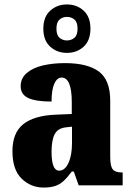

<svg xmlns="http://www.w3.org/2000/svg" viewBox="-20 -834 594 864"><path d="M176 10Q119 10 77.5 -30Q36 -70 36 -154Q36 -236 84.5 -275Q133 -314 231 -318L303 -321V-374Q303 -485 257 -485Q237 -485 224.5 -457.5Q212 -430 212 -377Q141 -377 107 -393Q73 -409 73 -446Q73 -482 100.5 -505.5Q128 -529 173 -539.5Q218 -550 272 -550Q374 -550 425 -512Q476 -474 476 -381V-128Q476 -87 487 -72.5Q498 -58 528 -58H532V0H334L312 -62H303Q283 -35 266 -19.5Q249 -4 228 3Q207 10 176 10ZM246 -66Q272 -66 288 -100.5Q304 -135 304 -191V-264L277 -261Q240 -257 226 -230Q212 -203 212 -151Q212 -66 246 -66ZM281 -596Q237 -596 206 -624Q175 -652 175 -705Q175 -758 206 -786Q237 -814 281 -814Q326 -814 356.5 -786Q387 -758 387 -705Q387 -652 356.5 -624Q326 -596 281 -596ZM281 -652Q301 -652 315 -664Q329 -676 329 -705Q329 -734 315 -746Q301 -758 281 -758Q262 -758 248 -746Q234 -734 234 -705Q234 -676 248 -664Q262 -652 281 -652Z"/></svg>

Font: Noto Serif Thai Condensed Black
Style: Regular
Weight: 900
Width: 3
Designer: Monotype Design Team
Foundry: Monotype Imaging Inc.
Version: Version 2.002; ttfautohint (v1.8.4.7-5d5b)